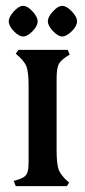

<svg xmlns="http://www.w3.org/2000/svg" viewBox="-20 -638 292 658"><path d="M27 -18Q50 -24 60.5 -30.5Q71 -37 74.5 -48.5Q78 -60 78 -83V-343Q78 -391 70.5 -410.5Q63 -430 34 -454L43 -467H212L219 -451Q190 -434 182 -419.5Q174 -405 174 -368V-122Q174 -75 181.5 -55.5Q189 -36 217 -12L209 0H34ZM59 -618Q74 -618 91.5 -599Q109 -580 109 -565Q109 -549 91.5 -531Q74 -513 59 -513Q45 -513 27.5 -531Q10 -549 10 -565Q10 -580 27.5 -599Q45 -618 59 -618ZM193 -618Q208 -618 226 -599Q244 -580 244 -565Q244 -549 226 -531Q208 -513 193 -513Q179 -513 161.5 -531.5Q144 -550 144 -565Q144 -580 161.5 -599Q179 -618 193 -618Z"/></svg>

Font: Katibeh
Style: Regular
Weight: 400
Designer: Arabic design by Kourosh Beigpour, Latin design by Eduardo Tunni, engineering by Lasse Fister
Version: Version 1.000